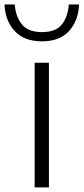

<svg xmlns="http://www.w3.org/2000/svg" viewBox="-58 -814 364 834"><path d="M92.5 0V-541.5H154.5V0ZM124.5 -634.5Q46.5 -634.5 5.5 -679.5Q-35.5 -724.5 -38.5 -794.5H6Q10 -741.5 37.2 -708Q64.5 -674.5 124.5 -674.5Q184.5 -674.5 210.8 -708Q237 -741.5 241 -794.5H285.5Q282.5 -724 242 -679.2Q201.5 -634.5 124.5 -634.5Z"/></svg>

Font: Encode Sans Exp Lt
Style: Regular
Weight: 300
Width: 7
Designer: Multiple Designers
Foundry: Impallari Type
Version: Version 3.002; ttfautohint (v1.8.3) -l 8 -r 50 -G 200 -x 14 